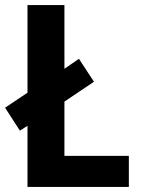

<svg xmlns="http://www.w3.org/2000/svg" viewBox="-25 -827 554 754"><path d="M83 -93V-333L53 -314L-5 -404L83 -463V-807H228V-557L285 -596L344 -506L228 -428V-215H481V-93Z"/></svg>

Font: Noto Sans Telugu UI SemiCondensed
Style: Bold
Weight: 700
Width: 4
Designer: Jelle Bosma - Monotype Design Team
Foundry: Monotype Imaging Inc.
Version: Version 2.005; ttfautohint (v1.8.4.7-5d5b)